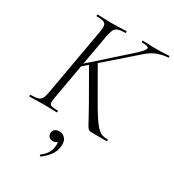

<svg xmlns="http://www.w3.org/2000/svg" viewBox="-212 -745 1035 1141"><g transform="rotate(30 306.0 -174.5)"><path d="M11 0Q8 0 8 -6Q8 -12 11 -12Q43 -12 60.5 -17Q78 -22 86 -37Q94 -52 99 -81L181 -544Q189 -587 177.5 -600Q166 -613 118 -613Q116 -613 116 -619Q116 -625 118 -625Q138 -625 162.5 -623.5Q187 -622 215 -622Q244 -622 270.5 -623.5Q297 -625 316 -625Q318 -625 318 -619Q318 -613 316 -613Q284 -613 266.5 -607Q249 -601 241.5 -586Q234 -571 228 -542L146 -81Q141 -52 140.5 -37Q140 -22 152.5 -17Q165 -12 198 -12Q200 -12 200 -6Q200 0 198 0Q178 0 157.5 -1Q137 -2 108 -2Q80 -2 55 -1Q30 0 11 0ZM457 0Q440 0 430.5 -0.5Q421 -1 414.5 -7Q408 -13 399.5 -28Q391 -43 376 -71Q361 -99 335 -145L218 -349L260 -380L364 -199Q403 -130 428.5 -91.5Q454 -53 472 -36.5Q490 -20 505.5 -16Q521 -12 540 -12Q543 -12 543 -6Q543 0 540 0Q507 0 487 0Q467 0 457 0ZM150 -294 437 -550Q477 -588 475 -600.5Q473 -613 428 -613Q426 -613 426 -619Q426 -625 428 -625Q448 -625 468.5 -623.5Q489 -622 523 -622Q555 -622 573.5 -623.5Q592 -625 609 -625Q612 -625 612 -619Q612 -613 609 -613Q580 -613 539.5 -599Q499 -585 456 -544L171 -295ZM247 275Q243 277 239.5 272.5Q236 268 240 265Q263 248 276 228Q289 208 292 186Q297 158 289 146.5Q281 135 270 132L297 125Q298 143 288 151.5Q278 160 263 160Q246 160 236.5 150.5Q227 141 227 125Q227 108 239 99Q251 90 270 90Q296 90 312 111.5Q328 133 320 173Q315 203 295.5 228Q276 253 247 275Z"/></g></svg>

Font: Cormorant Garamond Light Light
Style: Italic
Weight: 300
Italic angle: -10°
Version: Version 4.001